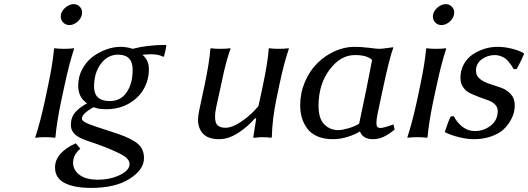

<svg xmlns="http://www.w3.org/2000/svg" viewBox="-20 -668 2572 935"><path d="M276.9 -597.2Q281.2 -617.2 300 -632.6Q318.8 -647.9 338.9 -647.9Q356 -647.9 367.9 -636Q379.9 -624 379.9 -606.9Q379.9 -584 360.4 -564.9Q340.8 -545.9 317.9 -545.9Q300.3 -545.9 288.1 -558.1Q275.9 -570.3 275.9 -587.9Q275.9 -594.2 276.9 -597.2ZM199.2 -180.2 213.9 -250Q236.3 -355 243.2 -430.2L246.1 -433.1Q263.2 -430.2 292 -430.2Q320.3 -430.2 339.8 -433.1L340.8 -430.2Q316.9 -358.4 293.9 -250L278.8 -180.2Q256.3 -73.7 250 0L247.1 2.9Q229 0 201.2 0Q170.9 0 152.8 2.9L151.9 0Q176.3 -73.7 199.2 -180.2Z M349.1 29.8 371.1 56.2Q335.9 85.9 335.9 125Q335.9 159.2 366.7 183.1Q397.5 207 456.1 207Q517.1 207 564 184.1Q610.8 161.1 610.8 131.8Q610.8 109.4 585 92.3Q559.1 75.2 487.8 46.9Q470.7 40 445.8 31.5Q420.9 22.9 406.2 18.1Q391.6 13.2 374 4.9Q356.4 -3.4 347.2 -11.5Q337.9 -19.5 331.5 -31.7Q325.2 -43.9 325.2 -59.1Q325.2 -79.1 331.1 -95.2Q336.9 -111.3 349.4 -124.3Q361.8 -137.2 373.3 -145.5Q384.8 -153.8 403.8 -165Q360.8 -193.4 360.8 -251Q360.8 -294.4 380.6 -331.3Q400.4 -368.2 430.9 -391.1Q461.4 -414.1 497.1 -427Q532.7 -439.9 565.9 -439.9Q597.7 -439.9 626 -430.2Q696.8 -449.2 788.1 -449.2L790 -445.8Q786.1 -420.9 778.8 -394L775.9 -391.1Q752.4 -403.8 714.8 -403.8Q695.3 -403.8 673.8 -400.9Q705.1 -375.5 705.1 -331.1Q705.1 -279.8 680.7 -235.8Q656.2 -191.9 608.2 -164.1Q560.1 -136.2 498 -136.2Q456.5 -136.2 437 -146Q417 -136.7 397.9 -120.8Q378.9 -105 378.9 -90.8Q378.9 -84 386.5 -77.6Q394 -71.3 412.4 -64Q430.7 -56.6 448 -51Q465.3 -45.4 497.8 -34.9Q530.3 -24.4 554.2 -16.1Q621.6 6.8 651.4 32.5Q681.2 58.1 681.2 102.1Q681.2 158.2 611.3 202.6Q541.5 247.1 423.8 247.1Q340.8 247.1 294.4 222.9Q248 198.7 248 147.9Q248 75.7 349.1 29.8ZM555.2 -401.9Q504.4 -401.9 471.2 -357.4Q438 -313 438 -246.1Q438 -175.8 515.1 -175.8Q567.4 -175.8 596.7 -218.3Q626 -260.7 626 -328.1Q626 -401.9 555.2 -401.9Z M1223.6 -92.8 1221.7 -91.8Q1185.1 -49.3 1138.4 -19.8Q1091.8 9.8 1048.3 9.8Q993.7 9.8 969 -16.6Q944.3 -43 944.3 -85.9Q944.3 -101.1 949.7 -128.9L975.6 -250Q1000 -365.2 1004.4 -430.2L1007.3 -433.1Q1023.9 -430.2 1053.7 -430.2Q1081.5 -430.2 1101.6 -433.1L1102.5 -430.2Q1093.3 -405.3 1084.5 -373.5Q1075.7 -341.8 1071 -321.3Q1066.4 -300.8 1055.7 -250L1033.7 -149.9Q1027.3 -122.6 1027.3 -99.1Q1027.3 -67.9 1040.5 -56.9Q1053.7 -45.9 1077.6 -45.9Q1112.3 -45.9 1158.4 -77.9Q1204.6 -109.9 1238.8 -151.9L1259.8 -250Q1284.2 -365.2 1288.6 -430.2L1291.5 -433.1Q1308.1 -430.2 1337.4 -430.2Q1365.7 -430.2 1385.7 -433.1L1386.7 -430.2Q1364.7 -369.1 1339.4 -250L1327.6 -192.9Q1305.7 -90.8 1303.7 0L1300.3 2.9Q1280.8 0 1256.3 0Q1241.7 0 1221.7 2.9Q1213.4 2.9 1213.4 1V0L1227.5 -89.8Z M1706.1 -439.9Q1738.8 -439.9 1777.8 -435.1Q1816.9 -430.2 1825.2 -430.2Q1838.4 -430.2 1864.3 -433.8Q1890.1 -437.5 1894 -438L1895 -435.1Q1877 -387.2 1844.2 -233.9L1818.8 -113.8Q1813 -85.4 1813 -68.8Q1813 -56.2 1817.4 -50.5Q1821.8 -44.9 1833 -44.9Q1848.1 -44.9 1896 -62L1901.9 -37.1Q1874.5 -14.6 1849.6 -2.4Q1824.7 9.8 1795.9 9.8Q1747.1 9.8 1732.9 -27.8Q1708.5 -12.7 1672.9 -1.5Q1637.2 9.8 1600.1 9.8Q1558.1 9.8 1526.6 -3.7Q1495.1 -17.1 1477.1 -41Q1459 -64.9 1450.4 -93.5Q1441.9 -122.1 1441.9 -155.8Q1441.9 -214.8 1464.6 -268.6Q1487.3 -322.3 1524.4 -359.4Q1561.5 -396.5 1609.1 -418.2Q1656.7 -439.9 1706.1 -439.9ZM1708 -399.9Q1638.2 -399.9 1584.7 -328.4Q1531.2 -256.8 1531.2 -152.8Q1531.2 -90.3 1559.3 -62.3Q1587.4 -34.2 1627.9 -34.2Q1644.5 -34.2 1676.3 -43.2Q1708 -52.2 1729 -65.9L1764.2 -233.9L1792 -376Q1768.1 -399.9 1708 -399.9Z M2088.9 -597.2Q2093.3 -617.2 2112.1 -632.6Q2130.9 -647.9 2150.9 -647.9Q2168 -647.9 2179.9 -636Q2191.9 -624 2191.9 -606.9Q2191.9 -584 2172.4 -564.9Q2152.8 -545.9 2129.9 -545.9Q2112.3 -545.9 2100.1 -558.1Q2087.9 -570.3 2087.9 -587.9Q2087.9 -594.2 2088.9 -597.2ZM2011.2 -180.2 2025.9 -250Q2048.3 -355 2055.2 -430.2L2058.1 -433.1Q2075.2 -430.2 2104 -430.2Q2132.3 -430.2 2151.9 -433.1L2152.8 -430.2Q2128.9 -358.4 2106 -250L2090.8 -180.2Q2068.4 -73.7 2062 0L2059.1 2.9Q2041 0 2013.2 0Q1982.9 0 1964.8 2.9L1963.9 0Q1988.3 -73.7 2011.2 -180.2Z M2174.8 -101.1 2189.9 -102.1Q2206.1 -70.3 2232.7 -50Q2259.3 -29.8 2293 -29.8Q2335.9 -29.8 2369.9 -56.4Q2403.8 -83 2403.8 -127Q2403.8 -146 2390.4 -159.4Q2377 -172.9 2356.7 -179.7Q2336.4 -186.5 2313 -195.6Q2289.6 -204.6 2269.3 -214.1Q2249 -223.6 2235.6 -242.9Q2222.2 -262.2 2222.2 -289.1Q2222.2 -325.7 2238.8 -355.5Q2255.4 -385.3 2282.2 -403.1Q2309.1 -420.9 2339.8 -430.4Q2370.6 -439.9 2401.9 -439.9Q2438 -439.9 2473.9 -430.7Q2509.8 -421.4 2529.8 -409.2L2532.2 -405.8Q2525.9 -390.1 2519 -376Q2512.2 -361.8 2508.1 -354.2Q2503.9 -346.7 2500.2 -339.8Q2496.6 -333 2496.1 -332L2481.9 -331.1Q2474.6 -343.3 2470.9 -348.9Q2467.3 -354.5 2457.8 -366.2Q2448.2 -377.9 2439.9 -383.8Q2431.6 -389.6 2418.2 -394.8Q2404.8 -399.9 2390.1 -399.9Q2353.5 -399.9 2325.7 -378.9Q2297.9 -357.9 2297.9 -323.2Q2297.9 -298.8 2317.4 -283.4Q2336.9 -268.1 2364.5 -259.5Q2392.1 -251 2419.9 -241Q2447.8 -231 2467.3 -209.7Q2486.8 -188.5 2486.8 -154.8Q2486.8 -138.2 2482.2 -119.1Q2477.5 -100.1 2463.4 -76.4Q2449.2 -52.7 2428 -34.2Q2406.7 -15.6 2369.6 -2.9Q2332.5 9.8 2285.2 9.8Q2255.4 9.8 2214.8 0Q2174.3 -9.8 2146 -24.9Q2162.6 -76.7 2174.8 -101.1Z"/></svg>

Font: Linear Smooth
Style: Italic
Weight: 400
Designer: Philipp H. Poll, Flanker
Foundry: Philipp H. Poll, reworked by Flanker
Version: Version 1.061 | FøM Fix